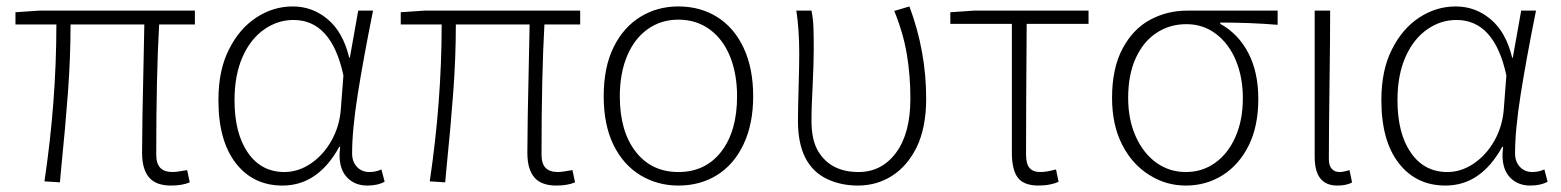

<svg xmlns="http://www.w3.org/2000/svg" viewBox="-20 -563 4846 596"><path d="M421 -89Q421 -173 426 -388L428 -487H199Q199 -385 191 -277Q183 -169 169 -31L166 3L118 0Q155 -249 155 -487H28V-525L101 -530H585V-487H474Q465 -330 465 -83Q465 -55 477.5 -42Q490 -29 516 -29Q528 -29 561 -35L569 3Q546 13 511 13Q464 13 442.5 -12.5Q421 -38 421 -89Z M658 -252Q658 -346 691 -410Q723 -474 775.5 -508.5Q828 -543 889 -543Q950 -543 997.5 -503Q1045 -463 1064 -384H1066L1092 -530H1138Q1108 -381 1090.5 -270.5Q1073 -160 1073 -87Q1073 -61 1088 -45Q1103 -29 1127 -29Q1146 -29 1164 -37L1174 1Q1153 13 1120 13Q1082 13 1058 -11.5Q1034 -36 1034 -82Q1034 -89 1036 -107H1033Q967 13 857 13Q766 13 712 -56.5Q658 -126 658 -252ZM1038 -224 1046 -329Q1009 -501 891 -501Q843 -501 802 -473Q758 -443 733 -386.5Q708 -330 708 -252Q708 -149 749.5 -89Q791 -29 863 -29Q906 -29 945 -55.5Q984 -82 1009 -126.5Q1034 -171 1038 -224Z M1617 -89Q1617 -173 1622 -388L1624 -487H1395Q1395 -385 1387 -277Q1379 -169 1365 -31L1362 3L1314 0Q1351 -249 1351 -487H1224V-525L1297 -530H1781V-487H1670Q1661 -330 1661 -83Q1661 -55 1673.5 -42Q1686 -29 1712 -29Q1724 -29 1757 -35L1765 3Q1742 13 1707 13Q1660 13 1638.5 -12.5Q1617 -38 1617 -89Z M1968 -19Q1914 -52 1884 -114Q1854 -176 1854 -264Q1854 -355 1885 -417Q1915 -478 1967.5 -510.5Q2020 -543 2086 -543Q2154 -543 2206.5 -510Q2259 -477 2288.5 -414Q2318 -351 2318 -264Q2318 -179 2288.5 -116Q2259 -53 2206.5 -20Q2154 13 2086 13Q2021 13 1968 -19ZM2268 -264Q2268 -334 2246 -388Q2224 -442 2182.5 -472Q2141 -502 2086 -502Q2032 -502 1990.5 -472.5Q1949 -443 1926.5 -389Q1904 -335 1904 -264Q1904 -156 1953 -92.5Q2002 -29 2086 -29Q2170 -29 2219 -92.5Q2268 -156 2268 -264Z M2548 -7Q2457 -50 2457 -187Q2457 -222 2459 -292Q2461 -362 2461 -396Q2461 -470 2452 -530H2499Q2504 -505 2505 -479Q2506 -453 2506 -410Q2506 -366 2502 -284Q2501 -265 2500 -240Q2499 -215 2499 -187Q2499 -128 2520 -93Q2559 -29 2645 -29Q2717 -29 2761.5 -89Q2806 -149 2806 -257Q2806 -329 2795 -394.5Q2784 -460 2756 -529L2803 -543Q2855 -404 2855 -257Q2855 -168 2826 -107Q2797 -48 2749.5 -17.5Q2702 13 2643 13Q2591 13 2548 -7Z M3121 -89V-489H2930V-525L3003 -530H3359V-489H3167Q3165 -215 3165 -83Q3165 -55 3175.5 -42Q3186 -29 3210 -29Q3228 -29 3258 -37L3266 1Q3257 6 3240 9.5Q3223 13 3204 13Q3158 13 3139.5 -11.5Q3121 -36 3121 -89Z M3549 -19Q3495 -52 3463.5 -113.5Q3432 -175 3432 -259Q3432 -351 3464.5 -412Q3497 -473 3550 -501.5Q3603 -530 3665 -530H3946V-486Q3861 -493 3768 -493V-489Q3824 -458 3855 -398.5Q3886 -339 3886 -256Q3886 -171 3856 -111Q3826 -51 3775 -19Q3724 13 3661 13Q3600 13 3549 -19ZM3838 -258Q3838 -323 3816.5 -375Q3795 -427 3755 -457.5Q3715 -488 3663 -488Q3611 -488 3570 -461Q3529 -434 3505.5 -382.5Q3482 -331 3482 -259Q3482 -192 3505.5 -139.5Q3529 -87 3569.5 -58Q3610 -29 3661 -29Q3712 -29 3752 -57.5Q3792 -86 3815 -138Q3838 -190 3838 -258Z M4061 -76V-530H4109Q4109 -443 4107 -297Q4105 -151 4105 -69Q4105 -49 4114 -39Q4123 -29 4138 -29Q4150 -29 4169 -35L4177 3Q4161 13 4131 13Q4061 13 4061 -76Z M4268 -252Q4268 -346 4301 -410Q4333 -474 4385.5 -508.5Q4438 -543 4499 -543Q4560 -543 4607.5 -503Q4655 -463 4674 -384H4676L4702 -530H4748Q4718 -381 4700.5 -270.5Q4683 -160 4683 -87Q4683 -61 4698 -45Q4713 -29 4737 -29Q4756 -29 4774 -37L4784 1Q4763 13 4730 13Q4692 13 4668 -11.5Q4644 -36 4644 -82Q4644 -89 4646 -107H4643Q4577 13 4467 13Q4376 13 4322 -56.5Q4268 -126 4268 -252ZM4648 -224 4656 -329Q4619 -501 4501 -501Q4453 -501 4412 -473Q4368 -443 4343 -386.5Q4318 -330 4318 -252Q4318 -149 4359.5 -89Q4401 -29 4473 -29Q4516 -29 4555 -55.5Q4594 -82 4619 -126.5Q4644 -171 4648 -224Z"/></svg>

Font: Merged Yaku Han JP ExtraLight
Style: Regular
Weight: 250
Designer: Ryoko NISHIZUKA 西塚涼子 (kana, bopomofo & ideographs); Paul D. Hunt (Latin, Greek & Cyrillic); Sandoll Communications 산돌커뮤니
Foundry: Adobe
Version: Version 2.004